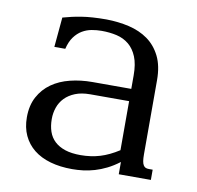

<svg xmlns="http://www.w3.org/2000/svg" viewBox="-66 -597 694 676"><g transform="rotate(10 281.0 -259.0)"><path d="M390.1 -259.8H251Q219.7 -259.8 197.5 -250.7Q175.3 -241.7 160.9 -226.8Q146.5 -211.9 139.6 -192.1Q132.8 -172.4 132.8 -150.9Q132.8 -126 139.6 -106Q146.5 -85.9 161.4 -72Q176.3 -58.1 199.2 -50.5Q222.2 -43 254.4 -43Q291 -43 323.5 -52.7Q356 -62.5 390.1 -84.5ZM474.1 -85Q474.1 -69.8 475.6 -60.5Q477.1 -51.3 480.5 -45.9Q483.9 -40.5 488.5 -38.6Q493.2 -36.6 500 -36.6H513.7V0H398.9V-43.9Q377 -27.3 355.7 -16.8Q334.5 -6.3 313.7 -0.2Q293 5.9 272.9 8.3Q252.9 10.7 233.9 10.7Q190.4 10.7 155.5 0.7Q120.6 -9.3 96.2 -28.8Q71.8 -48.3 58.6 -76.7Q45.4 -105 45.4 -141.6Q45.4 -184.1 62 -214.8Q78.6 -245.6 106.7 -265.4Q134.8 -285.2 172.1 -294.4Q209.5 -303.7 251 -303.7H390.1V-352.1Q390.1 -392.1 379.4 -418.2Q368.7 -444.3 350.1 -459.7Q331.5 -475.1 306.4 -481Q281.2 -486.8 252 -486.8Q234.4 -486.8 216.8 -483.6Q199.2 -480.5 183.3 -471.2Q167.5 -461.9 155.3 -445.3Q143.1 -428.7 136.7 -402.3H97.7L107.4 -508.8Q122.6 -513.2 138.7 -516.8Q154.8 -520.5 173.1 -523.4Q191.4 -526.4 213.1 -527.8Q234.9 -529.3 261.7 -529.3Q304.7 -528.8 343.3 -519.8Q381.8 -510.7 410.9 -490Q439.9 -469.2 457 -434.8Q474.1 -400.4 474.1 -349.1Z"/></g></svg>

Font: Arian AMU Serif
Style: Regular
Weight: 400
Designer: Ruben Hakobyan (Tarumian)
Foundry: Ruben Hakobyan (Tarumian)
Version: Version 1.002